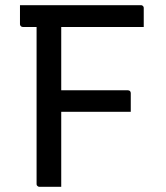

<svg xmlns="http://www.w3.org/2000/svg" viewBox="-20 -720 640 740"><path d="M216 0H132Q129 0 126.5 -1.5Q124 -3 122.5 -5Q121 -7 121 -11V-616H69Q65 -616 62.5 -617.5Q60 -619 58.5 -621.5Q57 -624 57 -627V-700H523Q527 -700 529 -698.5Q531 -697 532.5 -695Q534 -693 534 -689V-616H216V-372H473Q478 -372 481 -369Q484 -366 484 -361V-289H216Z"/></svg>

Font: Code D OnePiece
Style: Regular
Weight: 400
Version: Version 1.085; ttfautohint (v1.8.4.7-5d5b);Nerd Fonts 3.0.2